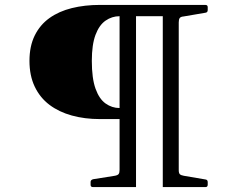

<svg xmlns="http://www.w3.org/2000/svg" viewBox="-20 -762 936 782"><path d="M387 -277Q325 -277 272.5 -291.5Q220 -306 181.5 -335Q143 -364 121.5 -409Q100 -454 100 -514Q100 -574 121.5 -617.5Q143 -661 181.5 -688.5Q220 -716 272.5 -729Q325 -742 387 -742H467H670V-696H467Q436 -696 410 -678Q384 -660 369 -620Q354 -580 354 -514Q354 -443 369 -401Q384 -359 410 -340.5Q436 -322 467 -322V-277ZM359 0Q349 0 349 -9V-21Q349 -29 359 -32L447 -46Q459 -48 463 -53Q467 -58 467 -70V-742H534V0ZM643 0V-742H816Q826 -742 826 -733V-721Q826 -711 816 -710L728 -695Q716 -694 712 -688.5Q708 -683 708 -671V-69Q708 -57 712.5 -52.5Q717 -48 729 -46L817 -31Q826 -30 826 -20V-10Q826 0 817 0Z"/></svg>

Font: Hahmlet
Style: Regular
Weight: 400
Designer: Minjoo Ham & Mark Frömberg
Foundry: hypertype
Version: Version 1.002